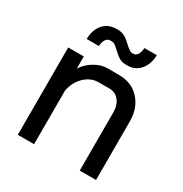

<svg xmlns="http://www.w3.org/2000/svg" viewBox="-163 -824 907 950"><g transform="rotate(30 290.5 -349.0)"><path d="M70 -499H159V-430Q181 -464 217.5 -485.5Q254 -507 290 -507H356Q428 -507 472.5 -459Q517 -411 517 -333V0H424V-333Q424 -374 403 -399.5Q382 -425 348 -425H286Q243 -425 208 -392Q173 -359 163 -306V0H70ZM284 -607Q269 -621 260.5 -627Q252 -633 242 -633H233Q218 -633 208.5 -619Q199 -605 198 -581H128Q129 -634 157 -666Q185 -698 231 -698H239Q264 -698 282 -687Q300 -676 320 -656Q322 -654 330.5 -647Q339 -640 345 -636.5Q351 -633 357 -633H365Q379 -633 388 -647.5Q397 -662 398 -685H469Q467 -632 439.5 -600Q412 -568 368 -568H359Q336 -568 320 -578Q304 -588 284 -607Z"/></g></svg>

Font: Bai Jamjuree Medium
Style: Regular
Weight: 500
Version: Version 1.000; ttfautohint (v1.6)